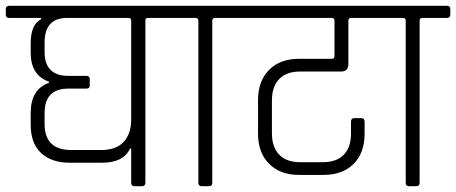

<svg xmlns="http://www.w3.org/2000/svg" viewBox="-34 -643 1575 663"><path d="M72 -461V-494Q72 -558 108 -577V-581H-2Q-14 -581 -14 -593V-612Q-14 -623 -2 -623H561Q573 -623 573 -612V-593Q573 -581 561 -581H477Q468 -581 468 -572V-12Q468 0 456 0H431Q419 0 419 -12V-130H415Q392 -81 318 -81H208Q144 -81 108 -114.5Q72 -148 72 -212V-253Q72 -335 135 -357V-361Q72 -383 72 -461ZM410 -581H197Q120 -581 120 -496V-464Q120 -381 202 -381H264Q276 -381 276 -369V-348Q276 -337 264 -337H202Q120 -337 120 -253V-215Q120 -125 212 -125H316Q367 -125 393 -153Q419 -181 419 -230V-572Q419 -581 410 -581Z M688 0H662Q651 0 651 -12V-572Q651 -581 641 -581H558Q546 -581 546 -593V-612Q546 -623 558 -623H793Q805 -623 805 -612V-593Q805 -581 793 -581H709Q699 -581 699 -572V-12Q699 0 688 0Z M999 -440H1112Q1121 -440 1121 -449V-572Q1121 -581 1112 -581H788Q776 -581 776 -593V-612Q776 -623 788 -623H1277Q1289 -623 1289 -612V-593Q1289 -581 1277 -581H1179Q1169 -581 1169 -572V-422Q1169 -396 1144 -396H1002Q955 -396 930 -370Q905 -344 905 -296V-183Q905 -135 930 -109Q955 -83 1002 -83H1081Q1128 -83 1153 -108.5Q1178 -134 1178 -182V-222Q1178 -235 1189 -235H1213Q1225 -235 1225 -222V-181Q1225 -115 1187 -77Q1149 -39 1083 -39H999Q933 -39 895 -77.5Q857 -116 857 -182V-297Q857 -363 895 -401.5Q933 -440 999 -440Z M1404 0H1378Q1367 0 1367 -12V-572Q1367 -581 1357 -581H1274Q1262 -581 1262 -593V-612Q1262 -623 1274 -623H1509Q1521 -623 1521 -612V-593Q1521 -581 1509 -581H1425Q1415 -581 1415 -572V-12Q1415 0 1404 0Z"/></svg>

Font: Rajdhani
Style: Regular
Weight: 400
Designer: Satya Rajpurohit, Jyotish Sonowal
Foundry: Indian Type Foundry
Version: Version 1.201 February 1, 2022